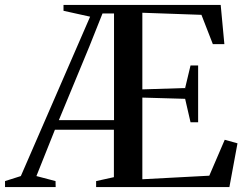

<svg xmlns="http://www.w3.org/2000/svg" viewBox="-78 -763 1003 783"><path d="M-57.5 0V-24.5L7 -45L289.5 -695L181 -719V-743H822L837 -583H790L743.5 -702.5L502.5 -711V-398.5L677 -404L699 -496H730V-264.5H699L677 -360L502.5 -365V-32L775.5 -46.5L838.5 -193L890.5 -178.5L857.5 0H314V-24.5L386.5 -40.5V-234H146L70.5 -45L148.5 -24.5L149 0ZM162 -273H387V-708H340L286 -572.5Z"/></svg>

Font: Merriweather 120pt Medium
Style: Regular
Weight: 500
Version: Version 2.100